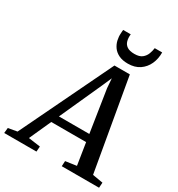

<svg xmlns="http://www.w3.org/2000/svg" viewBox="-292 -1122 1171 1264"><g transform="rotate(30 294.0 -489.5)"><path d="M-68 0 -64 -40 3.5 -52 338.5 -747.5H455.5L576.5 -53.5L655.5 -40L653 0H369.5L371.5 -40L455 -52L429 -217.5H164L89.5 -52.5L180 -40L177 0ZM189.5 -274.5H420.5L371 -594L365.5 -666L336.5 -599.5ZM408 -802Q366.5 -802 338.8 -815.5Q311 -829 295 -851.2Q279 -873.5 273 -900Q267 -926.5 269 -952Q269.5 -959.5 269.8 -966Q270 -972.5 271 -979H328.5Q325.5 -950 331.8 -927.5Q338 -905 357.5 -892Q377 -879 413.5 -879Q451.5 -879 471.5 -895.2Q491.5 -911.5 500 -934.8Q508.5 -958 511 -979H567.5Q568 -930.5 549.8 -890.5Q531.5 -850.5 495.8 -826.2Q460 -802 408 -802Z"/></g></svg>

Font: Merriweather 28pt Medium
Style: Italic
Weight: 500
Italic angle: -7.8°
Version: Version 2.101